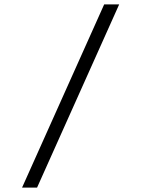

<svg xmlns="http://www.w3.org/2000/svg" viewBox="-20 -750 660 870"><path d="M80 100 452 -730H520L148 100Z"/></svg>

Font: Monaspace Argon Var
Style: Regular
Weight: 400
Designer: Riley Cran and the Lettermatic Team
Version: Version 1.000 (Monaspace Argon Var)